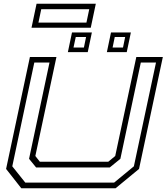

<svg xmlns="http://www.w3.org/2000/svg" viewBox="-20 -1004 888 1024"><path d="M93.5 0 12.5 -103 139.5 -700H281L168.5 -172L192.5 -141.5H557.5L594.5 -172L707 -700H848.5L721.5 -103L596.5 0ZM115 -30H588.5L694 -117L812 -670.5H731L622 -157L565.5 -111H172.5L135 -157L244 -670.5H163L45.5 -117ZM550 -726 572 -831H678L656 -726ZM342 -726 364 -831H470L448 -726ZM372 -750.5H427.5L439 -806.5H384ZM580.5 -750.5H636L647.5 -806.5H592ZM148 -856 175 -984H491L464 -856ZM185 -883.5H441L456 -955H200Z"/></svg>

Font: Tourney Expanded Light
Style: Italic
Weight: 300
Width: 7
Italic angle: -12°
Designer: Tyler Finck
Foundry: Etcetera Type Co
Version: Version 1.010; ttfautohint (v1.8.3)